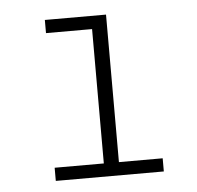

<svg xmlns="http://www.w3.org/2000/svg" viewBox="-39 -782 508 494"><g transform="rotate(-5 215.0 -534.5)"><path d="M252 -361H365V-327H86V-361H213V-708H94V-742H252Z"/></g></svg>

Font: Montserrat Z Light
Style: Regular
Weight: 300
Designer: Julieta Ulanovsky
Foundry: Julieta Ulanovsky
Version: Version 8.000